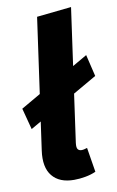

<svg xmlns="http://www.w3.org/2000/svg" viewBox="-88 -807 534 873"><g transform="rotate(-10 179.0 -371.0)"><path d="M5.8 -342.3 334.1 -532 358.1 -431.5 31.7 -243.8ZM144.6 -742.3 304.3 -759.1 218.5 -147.2Q215.8 -125.6 221.5 -117.9Q227.1 -110.2 239.2 -110.2Q245 -110.2 251.7 -111.9Q258.4 -113.5 264.8 -115.6L283.2 -2.4Q261.9 7.3 235.1 12.2Q208.3 17.2 182.2 17.2Q114.6 17.2 81.8 -23.1Q48.9 -63.4 59.9 -140.1Z"/></g></svg>

Font: Fira Sans Variable
Style: Italic
Weight: 397
Italic angle: -8°
Designer: Carrois Corporate & Edenspiekermann AG
Foundry: Carrois Corporate GbR & Edenspiekermann AG
Version: Version 4.202